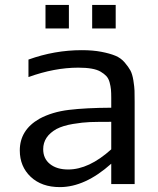

<svg xmlns="http://www.w3.org/2000/svg" viewBox="-20 -745 640 777"><path d="M448.2 -629.9H353V-725.1H448.2ZM258.8 -629.9H164.1V-725.1H258.8ZM311 -542Q355.5 -542 389.9 -535.4Q424.3 -528.8 446.8 -519.5Q469.2 -510.3 484.6 -492.2Q500 -474.1 507.8 -459.7Q515.6 -445.3 519.8 -419.4Q523.9 -393.6 524.4 -377.9Q524.9 -362.3 524.9 -333V0H430.2V-82.5Q324.2 12.2 222.2 12.2Q148.4 12.2 104.2 -29.5Q60.1 -71.3 60.1 -136.2Q60.1 -218.8 139.2 -264.2Q190.4 -292 258.8 -300.3Q327.1 -308.6 430.2 -309.1V-349.1Q430.2 -369.6 429 -382.8Q427.7 -396 423.6 -411.6Q419.4 -427.2 410.6 -436.8Q401.9 -446.3 387.5 -454.8Q373 -463.4 350.3 -467.3Q327.6 -471.2 296.9 -471.2Q200.2 -471.2 95.2 -433.1V-503.9Q200.7 -542 311 -542ZM430.2 -140.6V-252H428.2Q373.5 -252 344.5 -251Q315.4 -250 275.4 -243.4Q235.4 -236.8 209 -223.1Q154.8 -192.9 154.8 -141.1Q154.8 -103 182.4 -81.1Q210 -59.1 255.9 -59.1Q339.8 -59.1 430.2 -140.6Z"/></svg>

Font: Aurulent Sans Mono
Style: Regular
Weight: 400
Monospace: yes
Version: Version 2007.05.04